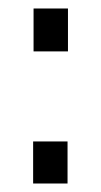

<svg xmlns="http://www.w3.org/2000/svg" viewBox="-20 -433 238 452"><path d="M59 -312V-413H140V-312ZM58 -1V-100H139V-1Z"/></svg>

Font: Marvel
Style: Bold
Weight: 700
Designer: Carolina Trebol
Foundry: Carolina Trebol
Version: Version 1.001